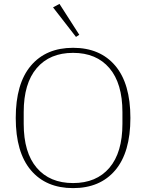

<svg xmlns="http://www.w3.org/2000/svg" viewBox="-20 -956 752 988"><path d="M356 -14Q476 -14 543 -92.5Q610 -171 610 -319V-379Q610 -527 543 -605.5Q476 -684 356 -684Q236 -684 169 -605.5Q102 -527 102 -379V-319Q102 -171 169 -92.5Q236 -14 356 -14ZM356 12Q217 12 139 -80Q61 -172 61 -349Q61 -526 139 -618Q217 -710 356 -710Q495 -710 573 -618Q651 -526 651 -349Q651 -172 573 -80Q495 12 356 12ZM253 -918 286 -936 388 -777 371 -766Z"/></svg>

Font: IBM Plex Serif ExtLt
Style: Regular
Weight: 200
Designer: Mike Abbink, Paul van der Laan, Pieter van Rosmalen
Foundry: Bold Monday
Version: Version 3.001